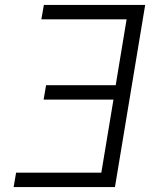

<svg xmlns="http://www.w3.org/2000/svg" viewBox="-20 -755 640 775"><path d="M35 0 45 -58H389L438 -353H156L166 -411H447L491 -677H147L157 -735H566L444 0Z"/></svg>

Font: Iosevka SS04 Light Extended
Style: Italic
Weight: 300
Width: 7
Italic angle: -9°
Monospace: yes
Designer: Belleve Invis
Foundry: Belleve Invis
Version: Version 19.0.0; ttfautohint (v1.8.4)